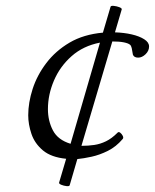

<svg xmlns="http://www.w3.org/2000/svg" viewBox="-20 -634 527 653"><path d="M217 -4Q216 0 206.5 -1Q197 -2 188.5 -5.5Q180 -9 181 -13L205 -94Q154 -99 126 -122.5Q98 -146 87 -178.5Q76 -211 76 -242Q76 -285 91 -331.5Q106 -378 137.5 -419.5Q169 -461 216.5 -489Q264 -517 330 -523L356 -611Q357 -615 367 -614Q377 -613 386 -609.5Q395 -606 394 -602L371 -524Q402 -523 428 -517Q454 -511 470.5 -500.5Q487 -490 487 -476Q487 -461 475 -449.5Q463 -438 450 -438Q436 -438 432 -448Q430 -462 428 -470.5Q426 -479 422 -482Q416 -487 401 -490Q386 -493 362 -493L257 -138Q280 -138 300.5 -141Q321 -144 340.5 -153.5Q360 -163 379 -182Q383 -187 388.5 -183Q394 -179 397.5 -172Q401 -165 397 -161Q375 -135 347 -121Q319 -107 291.5 -101Q264 -95 243 -93ZM220 -145 320 -489Q263 -478 223.5 -443Q184 -408 163.5 -360Q143 -312 143 -263Q143 -223 160 -190.5Q177 -158 220 -145Z"/></svg>

Font: Junicode VF
Style: Italic
Weight: 400
Italic angle: -11°
Designer: Peter S. Baker
Version: Version 2.209